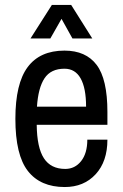

<svg xmlns="http://www.w3.org/2000/svg" viewBox="-20 -742 496 774"><path d="M241 12Q143 12 92.5 -52.5Q42 -117 42 -263Q42 -405 91.5 -471.5Q141 -538 240 -538Q326 -538 369.5 -480.5Q413 -423 413 -291V-239H128Q129 -147 157 -104Q185 -61 243 -61Q282 -61 307 -92.5Q332 -124 332 -179H413Q413 -91 365.5 -39.5Q318 12 241 12ZM129 -312H327Q327 -387 305 -426Q283 -465 240 -465Q185 -465 159.5 -426.5Q134 -388 129 -312ZM103 -587 189 -722H267L352 -587H272L228 -666L183 -587Z"/></svg>

Font: Archivo Narrow
Style: Regular
Weight: 400
Designer: Hector Gatti
Foundry: Omnibus-Type
Version: Version 3.002